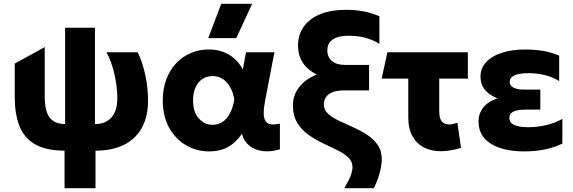

<svg xmlns="http://www.w3.org/2000/svg" viewBox="-20 -787 3034 1017"><path d="M321.9 210V11.2Q222.9 10.4 165.3 -22.9Q107.8 -56.2 82.9 -119.6Q58.1 -182.9 58.1 -273.2V-450.2L216.9 -537.5V-279.8Q216.9 -224.5 228.5 -191.9Q240.1 -159.4 263.9 -144.9Q287.8 -130.5 324.9 -129.8V-640H482.9V-129.8Q512.1 -129.9 534.3 -139.2Q556.5 -148.6 571.4 -166.1Q586.2 -183.6 593.8 -208.8Q601.4 -233.9 601.4 -265.1Q601.4 -308.2 594.1 -353.1Q586.9 -398 574 -439.1Q561.1 -480.1 543.6 -510H709.4Q735.2 -457 749.7 -389Q764.1 -321 764.1 -254.2Q764.1 -170.2 731.9 -111Q699.6 -51.8 637.6 -20.4Q575.5 10.9 485.9 11.2V210Z M1088.1 15Q1020.2 15 964.4 -18.1Q908.5 -51.1 875.3 -111.8Q842.1 -172.4 842.1 -255Q842.1 -317.1 861.1 -367.1Q880 -417.1 913.4 -452.4Q946.9 -487.6 991 -506.3Q1035.1 -525 1085.9 -525Q1126.2 -525 1160.6 -512.6Q1194.9 -500.2 1221.6 -476.8Q1248.4 -453.2 1266.4 -419.2L1282.9 -510H1433.6L1385.4 -260Q1377 -217.1 1376.9 -189.2Q1376.8 -161.2 1385.8 -146.6Q1394.8 -132 1413.9 -128.8Q1433.1 -125.6 1462.6 -132.2V3.9Q1411.8 18.9 1369.9 13.1Q1328 7.2 1299.6 -16.2Q1271.2 -39.8 1261.4 -78.5Q1230.2 -32.2 1188.2 -8.6Q1146.1 15 1088.1 15ZM1106.4 -126Q1136 -126 1159.2 -141.6Q1182.5 -157.1 1198.3 -187.1Q1214.1 -217.1 1221.1 -260.2Q1218.4 -277.8 1212.5 -295.4Q1206.6 -313 1197.1 -328.9Q1187.6 -344.9 1174.4 -357.2Q1161.2 -369.6 1144.2 -376.8Q1127.2 -384 1106.1 -384Q1075.2 -384 1052 -368.5Q1028.8 -353 1015.7 -324.2Q1002.6 -295.5 1002.6 -255.8Q1002.6 -193.4 1032.9 -159.7Q1063.2 -126 1106.4 -126ZM1083.1 -585 1151.9 -767H1315.4L1231.6 -585Z M1960 210H1803.6Q1826.5 172.2 1836.8 144.9Q1847.1 117.6 1847.1 98.8Q1847.1 68 1824.4 46.8Q1801.6 25.5 1765.6 7.9Q1729.6 -9.8 1689.4 -28.8Q1649.1 -47.9 1613.1 -73.5Q1577.1 -99.1 1554.4 -136.6Q1531.6 -174 1531.6 -228.2Q1531.6 -282.9 1564.4 -325.2Q1597.1 -367.6 1657.6 -392.1Q1558.6 -442.6 1558.6 -545.8Q1558.6 -604.2 1589.4 -646.6Q1620.1 -688.9 1676.4 -711.9Q1732.8 -735 1810.4 -735Q1862.2 -735 1905.8 -726.8Q1949.4 -718.5 1989.6 -701.1V-555Q1956.1 -576.2 1914.9 -587Q1873.8 -597.8 1826.9 -597.8Q1771.5 -597.8 1742.7 -578.1Q1713.9 -558.4 1713.9 -520.4Q1713.9 -484 1738.4 -463.6Q1762.9 -443.2 1806.9 -443.2H1934.9V-308.2H1801.1Q1749.9 -308.2 1722.8 -288.7Q1695.6 -269.1 1695.6 -233Q1695.6 -204.8 1717.8 -184.5Q1739.9 -164.2 1774.8 -147.7Q1809.8 -131.1 1848.9 -113.9Q1888 -96.6 1922.9 -74.2Q1957.9 -51.8 1980 -20.3Q2002.1 11.1 2002.1 57Q2002.1 78.5 1997.2 103.4Q1992.2 128.4 1983.1 155.3Q1973.9 182.2 1960 210Z M2315.1 14Q2265.4 14 2226.4 -5.4Q2187.5 -24.9 2165.1 -64.9Q2142.6 -105 2142.6 -166.5V-370.5H2001.4L2032.1 -510H2458.1V-370.5H2306.6V-196.5Q2306.6 -159.6 2320.3 -143.7Q2334 -127.8 2358.1 -127.8Q2367.8 -127.8 2378.8 -130.2Q2389.9 -132.6 2402.6 -136.8L2422.1 -4.2Q2394.8 4.8 2367.4 9.4Q2340.1 14 2315.1 14Z M2757.1 15Q2645.2 15 2579.9 -25.8Q2514.6 -66.5 2514.6 -143.8Q2514.6 -185 2539.3 -216.8Q2564 -248.6 2615.1 -266.2Q2568.9 -284.5 2547 -313.4Q2525.1 -342.4 2525.1 -381Q2525.1 -425.5 2554.8 -457.7Q2584.5 -489.9 2637.7 -507.3Q2690.9 -524.8 2760.4 -524.8Q2813.1 -524.8 2857.1 -517.3Q2901 -509.9 2941.9 -492.4V-357.5Q2909.1 -378.4 2867.1 -388.9Q2825.1 -399.5 2778.4 -399.5Q2749 -399.5 2726.9 -394.7Q2704.8 -389.9 2692.3 -379.9Q2679.9 -370 2679.9 -353.9Q2679.9 -333.5 2699.7 -323Q2719.5 -312.5 2755.9 -312.5H2842.1V-206.5H2761.9Q2735.4 -206.5 2716.6 -201.9Q2697.9 -197.4 2688 -187.6Q2678.1 -177.8 2678.1 -161.8Q2678.1 -136.6 2703.8 -124.9Q2729.4 -113.2 2775.9 -113.2Q2826.4 -113.2 2872.6 -124.1Q2918.8 -135 2958.9 -157.2V-26.5Q2917.1 -6.1 2866.8 4.4Q2816.4 15 2757.1 15Z"/></svg>

Font: Geologica-Sharp
Style: Regular
Weight: 100
Designer: Sindre Bremnes, Frode Helland
Foundry: Monokrom Skriftforlag AS
Version: Version 1.010;gftools[0.9.28]